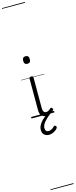

<svg xmlns="http://www.w3.org/2000/svg" viewBox="-328 -1471 957 2432"><g transform="rotate(-15 150.5 -255.0)"><path d="M192 17Q171 17 155.5 10.5Q140 4 129 -8Q118 -20 112.5 -38.5Q107 -57 107 -82V-496Q107 -506 113 -510.5Q119 -515 132 -515Q146 -515 152.5 -510.5Q159 -506 159 -496V-94Q159 -74 163.5 -60Q168 -46 177.5 -38.5Q187 -31 202 -31Q213 -31 223 -34.5Q233 -38 243 -45.5Q253 -53 263 -63Q269 -69 275.5 -68Q282 -67 288 -59Q293 -54 295 -48Q297 -42 292 -35Q281 -20 264.5 -8Q248 4 229.5 10.5Q211 17 192 17ZM130 -683Q108 -683 97.5 -695Q87 -707 87 -732Q87 -757 97.5 -769.5Q108 -782 130 -782Q152 -782 163 -769.5Q174 -757 174 -732Q174 -707 163 -695Q152 -683 130 -683ZM162 257Q125 257 100.5 235Q76 213 76 170Q76 145 86 122Q96 99 114 76.5Q132 54 156.5 33Q181 12 210 -10H255V-4Q231 13 208.5 33Q186 53 167.5 73.5Q149 94 137.5 115.5Q126 137 126 158Q126 184 137.5 197Q149 210 169 210Q184 210 204.5 201Q225 192 245 171Q251 164 258 163.5Q265 163 271 169Q279 176 280 184Q281 192 276 200Q264 217 244 230Q224 243 202.5 250Q181 257 162 257ZM0 928H301V938H0ZM0 -20H301V0H0ZM0 -505H301V-500H0ZM0 -1448H301V-1438H0Z"/></g></svg>

Font: Playwrite ID Guides
Style: Regular
Weight: 400
Designer: Veronika Burian, José Scaglione
Foundry: TypeTogether
Version: Version 1.003